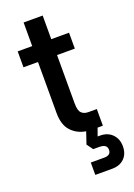

<svg xmlns="http://www.w3.org/2000/svg" viewBox="-160 -688 677 970"><g transform="rotate(-20 178.5 -203.0)"><path d="M297.5 -89.5V0H269L254 42H267.5Q307.5 42 332.2 67Q357 92 357 132Q357 172.5 332.8 196.5Q308.5 220.5 267 220.5H176.5V154H249Q285 154 285 124.5Q285 94.5 243.5 94.5H211L187 61.5L208.5 -2.5Q161 -10 130.2 -43.2Q99.5 -76.5 99.5 -140.5V-414.5H21.5V-500H99.5V-627H202V-500H297.5V-414.5H202V-154Q202 -116 215.5 -102.8Q229 -89.5 252 -89.5Z"/></g></svg>

Font: Overused Grotesk Medium
Style: Regular
Weight: 525
Version: Version 0.004